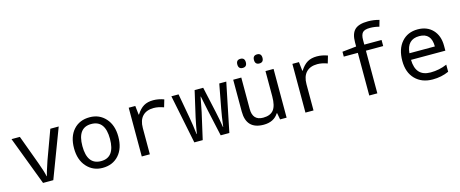

<svg xmlns="http://www.w3.org/2000/svg" viewBox="-43 -1398 4887 2040"><g transform="rotate(-15 2400.5 -377.5)"><path d="M243.2 0 40 -536.1H131.8L249 -217.8Q290.5 -105 297.9 -59.1H300.8Q304.2 -80.6 350.1 -217.8L466.8 -536.1H559.1L356 0Z M897.9 9.8Q792.5 9.8 724.4 -66.2Q656.2 -142.1 656.2 -269Q656.2 -397.5 722.4 -471.7Q788.6 -545.9 900.9 -545.9Q1007.3 -545.9 1075.2 -470.2Q1143.1 -394.5 1143.1 -269Q1143.1 -139.6 1076.2 -64.9Q1009.3 9.8 897.9 9.8ZM899.9 -64Q1051.3 -64 1051.3 -269Q1051.3 -472.2 898.9 -472.2Q748 -472.2 748 -269Q748 -64 899.9 -64Z M1717.3 -523.9 1693.4 -442.9Q1633.3 -464.8 1584 -464.8Q1504.4 -464.8 1461.2 -419.7Q1418 -374.5 1418 -289.1V0H1329.1V-536.1H1401.4L1412.1 -438H1416Q1453.1 -496.1 1495.6 -521Q1538.1 -545.9 1600.1 -545.9Q1657.7 -545.9 1717.3 -523.9Z M2197.3 0 2133.3 -291 2100.1 -452.1H2097.2L2065.4 -289.1L1999.5 0H1907.2L1798.3 -536.1H1877.4L1925.3 -271Q1941.9 -180.2 1953.1 -79.1H1956.1Q1971.2 -169.4 1989.3 -253.9L2054.2 -536.1H2148.4L2210.4 -253.9Q2231.4 -158.7 2243.2 -79.1H2246.1Q2261.2 -197.3 2275.4 -271L2325.2 -536.1H2402.3L2292.5 0Z M2850.6 0 2837.4 -71.8H2832.5Q2781.2 9.8 2669.4 9.8Q2478.5 9.8 2478.5 -186V-536.1H2567.4V-190.9Q2567.4 -64 2682.6 -64Q2761.2 -64 2797.4 -109.1Q2833.5 -154.3 2833.5 -257.8V-536.1H2922.4V0ZM2609.4 -731Q2656.2 -731 2656.2 -681.2Q2656.2 -630.9 2609.4 -630.9Q2562.5 -630.9 2562.5 -681.2Q2562.5 -731 2609.4 -731ZM2792.5 -731Q2839.4 -731 2839.4 -681.2Q2839.4 -630.9 2792.5 -630.9Q2745.6 -630.9 2745.6 -681.2Q2745.6 -731 2792.5 -731Z M3517.6 -523.9 3493.7 -442.9Q3433.6 -464.8 3384.3 -464.8Q3304.7 -464.8 3261.5 -419.7Q3218.3 -374.5 3218.3 -289.1V0H3129.4V-536.1H3201.7L3212.4 -438H3216.3Q3253.4 -496.1 3295.9 -521Q3338.4 -545.9 3400.4 -545.9Q3458 -545.9 3517.6 -523.9Z M4110.4 -469.2H3920.4V0H3831.5V-469.2H3676.8V-522.9L3831.5 -539.1V-585.9Q3831.5 -680.2 3875.5 -722.7Q3919.4 -765.1 4021.5 -765.1Q4084.5 -765.1 4144.5 -748L4124.5 -678.2Q4073.7 -691.9 4023.4 -691.9Q3963.4 -691.9 3941.9 -667.5Q3920.4 -643.1 3920.4 -586.9V-536.1H4110.4Z M4735.8 -251H4357.9Q4361.8 -67.9 4525.9 -67.9Q4621.1 -67.9 4706.5 -105V-26.9Q4625.5 9.8 4528.8 9.8Q4409.2 9.8 4337.4 -63.2Q4265.6 -136.2 4265.6 -264.2Q4265.6 -394 4331.8 -470Q4397.9 -545.9 4508.8 -545.9Q4612.3 -545.9 4674.1 -480.5Q4735.8 -415 4735.8 -306.2ZM4359.9 -323.2H4639.6Q4639.6 -472.2 4506.8 -472.2Q4372.6 -472.2 4359.9 -323.2Z"/></g></svg>

Font: WenQuanYi Micro Hei Mono
Style: Regular
Weight: 400
Foundry: Ascender Corporation
Version: Version 0.2.0-beta